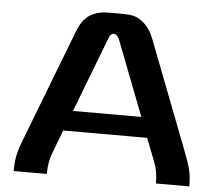

<svg xmlns="http://www.w3.org/2000/svg" viewBox="-52 -801 974 859"><g transform="rotate(5 434.5 -371.5)"><path d="M413 -635 281 -291H588L455 -635V-634Q445 -651 433 -651Q421 -651 413 -635ZM622 -200H245L204 -92Q189 -53 189 0H40Q40 -44 47.5 -76Q55 -108 75 -158L263 -646Q275 -678 292 -698.5Q309 -719 329 -728Q349 -737 365 -740Q381 -743 402 -743H465Q494 -743 515.5 -738Q537 -733 563 -710Q589 -687 605 -646L793 -158Q813 -107 821 -75.5Q829 -44 829 0H679Q679 -53 664 -92Z"/></g></svg>

Font: Aneo
Style: Bold
Weight: 700
Designer: Anastasios Pappas
Foundry: Anastasios Pappas
Version: Version 1.000